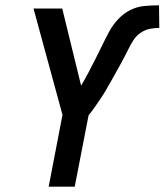

<svg xmlns="http://www.w3.org/2000/svg" viewBox="-20 -702 619 722"><path d="M163 0 215 -270 106 -670H214L285 -380Q300 -405 313 -430Q326 -455 339 -480.5Q352 -506 364.5 -532Q377 -558 390.5 -583Q404 -608 424.5 -630Q445 -652 470.5 -664.5Q496 -677 523.5 -679.5Q551 -682 578 -682L579 -597Q561 -597 543.5 -593.5Q526 -590 510 -579.5Q494 -569 483.5 -553.5Q473 -538 465 -521.5Q457 -505 448.5 -489Q440 -473 431 -456.5Q422 -440 413 -424Q404 -408 395 -392Q386 -376 376.5 -360Q367 -344 356.5 -328.5Q346 -313 335.5 -298Q325 -283 313 -268L261 0Z"/></svg>

Font: Lode Dark
Style: Bold Italic
Weight: 700
Italic angle: -11°
Monospace: yes
Designer: Belleve Invis
Foundry: Belleve Invis
Version: Version 29.2.0; ttfautohint (v1.8.3)